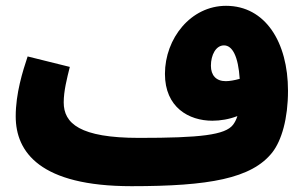

<svg xmlns="http://www.w3.org/2000/svg" viewBox="-20 -619 1057 660"><path d="M432 21C698 21 845 -5 916 -95C948 -136 970 -211 970 -307C970 -474 892 -599 757 -599C636 -599 547 -487 547 -365C547 -250 629 -204 710 -204C737 -204 768 -209 796 -220C792 -207 787 -198 781 -190C754 -155 669 -145 458 -145C254 -145 199 -195 199 -267C199 -306 210 -349 220 -389L75 -425C58 -374 34 -298 34 -219C34 -96 118 21 432 21ZM705 -393C705 -430 722 -463 750 -463C779 -463 799 -425 804 -348C786 -343 769 -340 756 -340C723 -340 705 -360 705 -393Z"/></svg>

Font: Noto Sans Arabic SemCond Blk
Style: Regular
Weight: 900
Width: 4
Designer: Monotype Design Team, Nadine Chahine, Nizar Qandah and Khaled Hosny
Foundry: Monotype Imaging Inc.
Version: Version 2.012